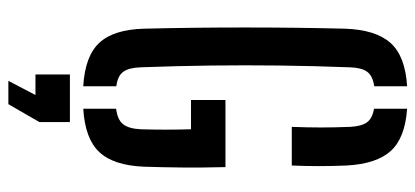

<svg xmlns="http://www.w3.org/2000/svg" viewBox="-300 -546 1041 482"><g transform="rotate(90 221.0 -305.5)"><path d="M197 6.5Q121 2 87.8 -34Q54.5 -70 52.5 -146.5Q49.5 -268 49.5 -399Q49.5 -530 52.5 -650Q55 -727.5 88.2 -764.8Q121.5 -802 197 -806.5V-724Q170.5 -720 160.5 -706Q150.5 -692 149.5 -663.5Q146 -570.5 145 -485.5Q144 -400.5 145 -315.5Q146 -230.5 149.5 -137Q150.5 -108.5 160.5 -94.2Q170.5 -80 197 -76.5ZM299 -517Q300.5 -557 300.5 -590.5Q300.5 -624 299 -663.5Q297.5 -691.5 288 -705.2Q278.5 -719 253.5 -723.5V-806.5Q326.5 -801.5 359.2 -765.8Q392 -730 396 -654.5Q399 -585.5 396 -517ZM253.5 6.5V-76Q281.5 -79.5 292.5 -93.8Q303.5 -108 305 -137Q307 -200.5 305 -264H231.5V-350.5H400Q401.5 -292 401 -242Q400.5 -192 399 -146.5Q396 -70 362.5 -34Q329 2 253.5 6.5ZM183.5 194.5 219 126.5H167.5V40H287V116.5L242 194.5Z"/></g></svg>

Font: Big Shoulders Stencil Text SemiBold
Style: Regular
Weight: 600
Designer: Patric King
Foundry: XO Type Co
Version: Version 1.000